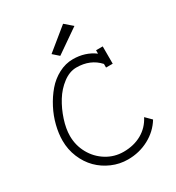

<svg xmlns="http://www.w3.org/2000/svg" viewBox="-209 -1018 1048 1144"><g transform="rotate(-30 315.5 -446.0)"><path d="M252 -771 292 -735.8 454.1 -848.1 401.9 -893.1ZM334 1Q412.1 1 477.8 -34.2Q543.5 -69.3 581.1 -130.9L542 -169.9Q512.7 -112.8 458.7 -82.3Q404.8 -51.8 334 -51.8Q271 -51.8 217.8 -84.5Q164.6 -117.2 133.8 -172.6Q103 -228 103 -293Q103 -342.8 122.1 -401.4Q141.1 -460 172.1 -510.3Q203.1 -560.5 248 -594.2Q293 -627.9 339.8 -627.9Q435.5 -627.9 493.2 -564V-539.1H539.1V-658.2H493.2V-634.8Q430.7 -681.2 346.2 -681.2Q295.4 -681.2 248 -656.2Q200.7 -631.3 165.5 -590.1Q130.4 -548.8 104 -498Q77.6 -447.3 64.2 -393.3Q50.8 -339.4 50.8 -291Q50.8 -230 73.5 -175.5Q96.2 -121.1 134.5 -82.5Q172.9 -43.9 224.9 -21.5Q276.9 1 334 1Z"/></g></svg>

Font: Comic Neue Angular
Style: Regular
Weight: 400
Designer: Craig Rozynski
Foundry: Craig Rozynski
Version: Version 2.003